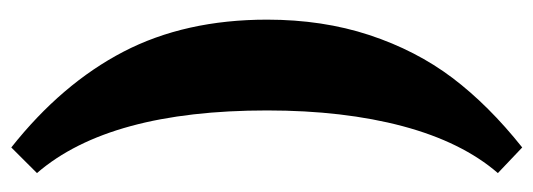

<svg xmlns="http://www.w3.org/2000/svg" viewBox="-328 -460 963 347"><g transform="rotate(-90 153.5 -286.5)"><path d="M60.5 175.8 14.2 131.8Q70.3 66.9 98.9 -40Q127.4 -147 127.4 -285.2Q127.4 -570.3 14.2 -701.2L60.5 -747.6Q175.3 -656.7 233.4 -545.2Q291.5 -433.6 291.5 -285.2Q291.5 -185.1 263.7 -100.6Q235.8 -16.1 186.3 49.6Q136.7 115.2 60.5 175.8Z"/></g></svg>

Font: Elstob Grade
Style: Regular
Weight: 400
Designer: Peter S. Baker
Version: Version 1.015